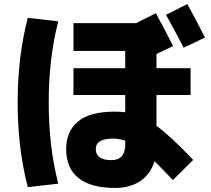

<svg xmlns="http://www.w3.org/2000/svg" viewBox="-20 -855 1040 946"><path d="M990 -670 885 -620Q840 -707 798 -782L903 -835Q939 -770 990 -670ZM117 -767 267 -750Q220 -566 220 -350Q220 -134 267 50L117 67Q67 -124 67 -350Q67 -576 117 -767ZM597 -162Q568 -172 537 -172Q452 -172 452 -121Q452 -66 529 -66Q597 -66 597 -144ZM597 -302V-387H342V-519H597V-604H342V-741H651L748 -790Q794 -705 833 -628L751 -589V-519H919V-387H751V-235Q819 -186 932 -67L832 32Q765 -38 741 -61Q722 3 671.5 37Q621 71 546 71Q428 71 367 22.5Q306 -26 306 -121Q306 -208 364.5 -256.5Q423 -305 546 -305Q572 -305 597 -302Z"/></svg>

Font: M PLUS 1p ExtraBold
Style: Regular
Weight: 800
Version: Version 1.062